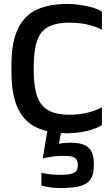

<svg xmlns="http://www.w3.org/2000/svg" viewBox="-20 -666 564 974"><path d="M497 -515Q469 -531 426 -541Q383 -551 333 -551Q260 -551 220.5 -527Q181 -503 166 -453Q151 -403 151 -325V-311Q151 -233 166.5 -183Q182 -133 221.5 -108.5Q261 -84 333 -84Q383 -84 426 -95Q469 -106 497 -122V-31Q478 -19 449 -9.5Q420 0 387 5Q354 10 321 10Q231 10 168 -18Q105 -46 71.5 -114.5Q38 -183 38 -303V-332Q38 -452 71 -520.5Q104 -589 167.5 -617.5Q231 -646 321 -646Q354 -646 387.5 -641Q421 -636 450 -627.5Q479 -619 497 -607ZM287 288Q261 288 238.5 285Q216 282 190 276V211Q213 215 233 218Q253 221 287 221Q328 221 346.5 214Q365 207 370 196Q375 185 375 173V169Q375 149 362.5 137Q350 125 310 125H296Q275 125 252 127.5Q229 130 197 138L222 -15H293L279 64Q291 60 308.5 59Q326 58 335 58H343Q373 58 399 66Q425 74 440.5 97Q456 120 456 167V174Q456 224 435.5 248.5Q415 273 376.5 280.5Q338 288 287 288Z"/></svg>

Font: Matangi
Style: Bold
Weight: 700
Designer: Prashant Pant
Foundry: The Graphic Ant
Version: Version 3.002